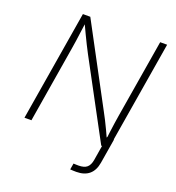

<svg xmlns="http://www.w3.org/2000/svg" viewBox="-162 -856 1090 1190"><g transform="rotate(20 383.0 -261.5)"><path d="M435.5 204.1 442.4 163.1Q451.2 163.6 460.2 163.8Q469.2 164.1 475.1 164.1Q512.7 164.1 531 148.4Q549.3 132.8 555.2 98.1L581.5 -62.5H627.4L600.6 99.6Q591.8 152.8 560.3 179.2Q528.8 205.6 475.6 205.6Q466.3 205.6 454.8 205.1Q443.4 204.6 435.5 204.1ZM59.6 0 180.2 -727.5H229L508.8 -204.1Q521 -182.6 533.9 -156.5Q546.9 -130.4 560.8 -101.3Q574.7 -72.3 588.4 -41H580.6Q584.5 -71.8 588.1 -101.1Q591.8 -130.4 595.9 -158.2Q600.1 -186 604 -210.4L689.9 -727.5H735.8L615.2 0H565.9L294.4 -505.4Q280.8 -531.2 267.3 -558.1Q253.9 -585 239 -616.2Q224.1 -647.5 206.5 -685.5H214.8Q209.5 -648.9 205.1 -616.7Q200.7 -584.5 197 -556.9Q193.4 -529.3 189 -505.9L105.5 0Z"/></g></svg>

Font: Inter ExtraLight
Style: Italic
Weight: 250
Italic angle: -9.3988°
Designer: Rasmus Andersson
Foundry: rsms
Version: Version 4.001;git-66647c0bb